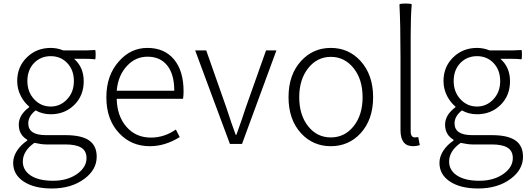

<svg xmlns="http://www.w3.org/2000/svg" viewBox="-20 -820 3012 1094"><path d="M275 254Q175 254 115 214.5Q55 175 55 108Q55 73 76.5 39.5Q98 6 135 -19V-24Q87 -52 87 -110Q87 -165 146 -209V-213Q118 -236 99 -272Q78 -313 78 -358Q78 -440 134 -494Q189 -547 269 -547Q306 -547 340 -533H431H477Q492 -533 522 -535Q525 -534 525 -509Q525 -484 522 -482Q500 -485 462 -485H402Q457 -437 457 -357Q457 -275 403 -222Q349 -169 269 -169Q221 -169 183 -191Q141 -158 141 -117Q141 -50 241 -50H353Q444 -50 487.5 -20Q531 10 531 73Q531 146 462 198Q388 254 275 254ZM282 210Q365 210 421 170Q473 132 473 81Q473 39 442 21Q413 3 352 3H297H243Q217 3 176 -6Q110 40 110 101Q110 150 155 180Q201 210 282 210ZM269 -213Q323 -213 361 -253Q401 -294 401 -358Q401 -422 362 -462Q325 -500 269 -500Q213 -500 175 -462Q136 -422 136 -358.5Q136 -295 176 -253Q214 -213 269 -213Z M834 13Q728 13 659 -61Q586 -138 586 -266Q586 -391 658 -471Q725 -547 820 -547Q917 -547 971.5 -481.5Q1026 -416 1026 -299Q1026 -277 1023 -257H834H645Q647 -159 700.5 -97.5Q754 -36 840 -36Q916 -36 982 -82L1004 -39Q921 13 834 13ZM645 -303H809H973Q973 -398 932 -448Q892 -497 821 -497Q753 -497 705 -446Q653 -392 645 -303Z M1290 0 1191 -266 1092 -533H1155L1270 -206Q1302 -107 1323 -52H1327Q1362 -149 1380 -206L1496 -533H1555L1359 0Z M1865 13Q1764 13 1696 -60Q1624 -138 1624 -266.5Q1624 -395 1696 -473Q1764 -547 1865 -547Q1966 -547 2034 -473Q2106 -394 2106 -266Q2106 -138 2034 -60Q1966 13 1865 13ZM1865 -37Q1944 -37 1995 -101Q2046 -165 2046 -266Q2046 -368 1994.5 -432Q1943 -496 1865 -496Q1787 -496 1736 -431.5Q1685 -367 1685 -266Q1685 -165 1735.5 -101Q1786 -37 1865 -37Z M2333 13Q2262 13 2262 -79V-495Q2262 -683 2256 -795Q2261 -800 2291 -800Q2322 -800 2326 -795Q2320 -728 2320 -615V-434V-73Q2320 -37 2344 -37Q2352 -37 2363 -39L2372 7Q2352 13 2333 13Z M2704 254Q2604 254 2544 214.5Q2484 175 2484 108Q2484 73 2505.5 39.5Q2527 6 2564 -19V-24Q2516 -52 2516 -110Q2516 -165 2575 -209V-213Q2547 -236 2528 -272Q2507 -313 2507 -358Q2507 -440 2563 -494Q2618 -547 2698 -547Q2735 -547 2769 -533H2860H2906Q2921 -533 2951 -535Q2954 -534 2954 -509Q2954 -484 2951 -482Q2929 -485 2891 -485H2831Q2886 -437 2886 -357Q2886 -275 2832 -222Q2778 -169 2698 -169Q2650 -169 2612 -191Q2570 -158 2570 -117Q2570 -50 2670 -50H2782Q2873 -50 2916.5 -20Q2960 10 2960 73Q2960 146 2891 198Q2817 254 2704 254ZM2711 210Q2794 210 2850 170Q2902 132 2902 81Q2902 39 2871 21Q2842 3 2781 3H2726H2672Q2646 3 2605 -6Q2539 40 2539 101Q2539 150 2584 180Q2630 210 2711 210ZM2698 -213Q2752 -213 2790 -253Q2830 -294 2830 -358Q2830 -422 2791 -462Q2754 -500 2698 -500Q2642 -500 2604 -462Q2565 -422 2565 -358.5Q2565 -295 2605 -253Q2643 -213 2698 -213Z"/></svg>

Font: GenSekiGothic TW L
Style: Regular
Weight: 300
Version: Version 1.501;PS 1;hotconv 16.6.51;makeotf.lib2.5.65220